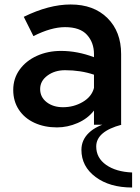

<svg xmlns="http://www.w3.org/2000/svg" viewBox="-20 -556 625 856"><path d="M520 -315V0H399V-63Q371 -27 326 -7.5Q281 12 234 12Q178 12 133.5 -8.5Q89 -29 64 -67Q39 -105 39 -155Q39 -206 67.5 -245.5Q96 -285 144.5 -307Q193 -329 252 -329Q325 -329 399 -301V-315Q399 -366 368 -400.5Q337 -435 270 -435Q208 -435 129 -395L86 -481Q198 -536 295 -536Q398 -536 459 -475.5Q520 -415 520 -315ZM399 -164V-223Q340 -243 270 -243Q224 -243 191.5 -219Q159 -195 159 -159Q159 -123 188 -100.5Q217 -78 261 -78Q309 -78 349 -101.5Q389 -125 399 -164ZM470 -10 522 0Q409 30 409 97Q409 148 453 179Q497 210 569 213V280Q469 280 406 233Q343 186 343 112Q343 68 376.5 36Q410 4 470 -10Z"/></svg>

Font: Metropolitano Medium
Style: Regular
Weight: 500
Designer: Fonts by Alex Slobzheninov & Chris M. Simpson / Changes by Cristiano Sobral
Foundry: Fonts by Alex Slobzheninov & Chris M. Simpson / Changes by Cristiano Sobral
Version: Version 1.00;August 30, 2020;FontCreator 13.0.0.2681 64-bit